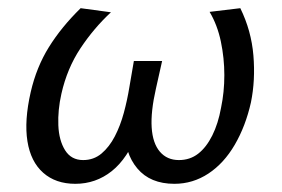

<svg xmlns="http://www.w3.org/2000/svg" viewBox="-20 -440 689 469"><path d="M164 9Q116 9 85.5 -18Q55 -45 47 -95Q39 -145 55 -215Q69 -276 99.5 -325Q130 -374 177 -420L251 -410Q209 -371 176.5 -322Q144 -273 130 -211Q121 -171 122.5 -134Q124 -97 139 -73Q154 -49 183 -49Q209 -49 228 -65Q247 -81 260.5 -107Q274 -133 282.5 -164.5Q291 -196 296 -227L307 -291H376L361 -224Q348 -167 350.5 -128.5Q353 -90 370.5 -69.5Q388 -49 417 -49Q444 -49 464 -64.5Q484 -80 498.5 -109Q513 -138 520 -177Q528 -215 528 -256.5Q528 -298 519.5 -338.5Q511 -379 492 -411L567 -420Q594 -365 599 -304.5Q604 -244 593 -190Q580 -132 553.5 -86.5Q527 -41 489 -16Q451 9 406 9Q347 9 315.5 -28.5Q284 -66 285 -125L317 -118Q292 -53 253 -22Q214 9 164 9Z"/></svg>

Font: Ysabeau Office Medium
Style: Italic
Weight: 500
Italic angle: -12°
Designer: Christian Thalmann (Catharsis Fonts)
Version: Version 2.001;gftools[0.9.30]; featfreeze: tnum,lnum,ss02